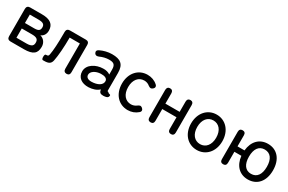

<svg xmlns="http://www.w3.org/2000/svg" viewBox="101 -1462 3646 2428"><g transform="rotate(30 1923.5 -248.5)"><path d="M115 0H310C446 0 492 -44 492 -139C492 -201 453 -245 403 -257C441 -270 468 -308 468 -360C468 -453 409 -497 290 -497H115C84 -497 67 -479 67 -449V-48C67 -17 84 0 115 0ZM157 -79V-214H302C371 -214 400 -198 400 -147C400 -106 383 -79 302 -79ZM157 -294V-417H285C349 -417 376 -400 376 -356C376 -311 353 -294 294 -294Z M588 0H604C672 0 702 -17 713 -70C729 -148 739 -277 739 -417H888V-48C888 -17 905 0 934 0C963 0 978 -17 978 -48V-449C978 -480 961 -497 931 -497H696C665 -497 648 -479 648 -449V-418C648 -287 642 -175 629 -108C624 -82 616 -79 588 -79C577 -79 570 -66 570 -40C570 -15 577 0 588 0Z M1257 8C1313 6 1372 -11 1408 -47C1415 -6 1430 8 1473 8C1486 8 1500 6 1513 3C1537 -2 1547 -17 1547 -37C1547 -56 1518 -44 1507 -66C1494 -66 1492 -70 1492 -82V-335C1492 -463 1432 -504 1310 -504C1252 -504 1190 -488 1141 -464C1113 -452 1106 -430 1119 -407C1132 -385 1152 -383 1180 -394C1220 -413 1269 -425 1310 -425C1375 -425 1406 -410 1406 -335V-263C1380 -281 1345 -292 1304 -290C1197 -289 1089 -226 1089 -128C1089 -38 1159 11 1257 8ZM1175 -127C1174 -176 1237 -216 1311 -218C1365 -220 1404 -205 1407 -168C1410 -107 1342 -73 1258 -71C1207 -70 1176 -89 1175 -127Z M1830 11C1886 11 1937 -8 1977 -44C2000 -64 1995 -89 1972 -107C1949 -125 1933 -117 1909 -100C1887 -83 1859 -73 1830 -73C1749 -73 1692 -138 1692 -246C1692 -354 1749 -419 1830 -419C1860 -419 1888 -409 1910 -390C1936 -372 1950 -369 1973 -386C1995 -404 2000 -429 1975 -450C1936 -485 1885 -503 1830 -503C1698 -503 1602 -399 1602 -246C1602 -92 1698 11 1830 11Z M2161 0C2190 0 2205 -17 2205 -48V-220H2413V-48C2413 -17 2429 0 2458 0C2486 0 2502 -17 2502 -48V-449C2502 -480 2486 -497 2458 -497C2430 -497 2413 -480 2413 -449V-299H2205V-449C2205 -480 2190 -497 2161 -497C2132 -497 2116 -479 2116 -449V-48C2116 -17 2132 0 2161 0Z M2839 11C2970 11 3067 -92 3067 -246C3067 -399 2970 -504 2839 -504C2707 -504 2611 -399 2611 -246C2611 -92 2707 11 2839 11ZM2701 -246C2701 -354 2758 -419 2839 -419C2920 -419 2977 -354 2977 -246C2977 -139 2920 -74 2839 -74C2758 -74 2701 -139 2701 -246Z M3585 11C3720 11 3806 -88 3806 -248C3806 -408 3720 -508 3585 -508C3463 -508 3380 -424 3367 -287H3265V-449C3265 -480 3249 -496 3220 -496C3191 -496 3175 -479 3175 -449V-47C3175 -16 3191 0 3220 0C3249 0 3265 -16 3265 -47V-208H3367C3381 -73 3463 11 3585 11ZM3455 -248C3455 -361 3502 -425 3585 -425C3669 -425 3716 -361 3716 -248C3716 -135 3669 -71 3585 -71C3502 -71 3455 -135 3455 -248Z"/></g></svg>

Font: 寒蝉半圆体
Style: Regular
Weight: 400
Designer: Yoshimichi Ohira & Warren
Foundry: ChillType
Version: Version 1.800;Glyphs 3.1.1 (3135)